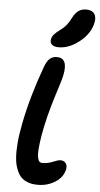

<svg xmlns="http://www.w3.org/2000/svg" viewBox="-67 -1139 596 1148"><g transform="rotate(5 230.5 -564.5)"><path d="M257.8 -859.9Q230 -859.9 217 -871.8Q204.1 -883.8 208 -903.8Q211.4 -919.4 221.7 -931.9Q231.9 -944.3 252.9 -960Q279.3 -979 293.9 -996.6Q308.6 -1014.2 323.2 -1043.9Q339.8 -1074.7 358.6 -1086.9Q377.4 -1099.1 402.8 -1099.1Q437 -1099.1 451.4 -1079.6Q465.8 -1060.1 459 -1025.9Q445.8 -960 383.5 -909.9Q321.3 -859.9 257.8 -859.9ZM205.1 -29.8Q184.1 -29.8 166.7 -33Q149.4 -36.1 130.9 -45.7Q112.3 -55.2 99.1 -71Q85.9 -86.9 75.7 -114.3Q65.4 -141.6 62.3 -178.5Q59.1 -215.3 63.5 -268.8Q67.9 -322.3 81.1 -388.2Q112.8 -550.3 180.2 -734.9Q193.4 -770.5 210.4 -785.6Q227.5 -800.8 252.9 -800.8Q321.8 -800.8 300.8 -696.8Q295.4 -669.9 280.3 -623.8Q265.1 -577.6 245.4 -510.7Q225.6 -443.8 210 -368.2Q199.7 -315.9 195.1 -278.1Q190.4 -240.2 190.7 -218.3Q190.9 -196.3 195.3 -183.3Q199.7 -170.4 205.8 -166.3Q211.9 -162.1 221.2 -162.1Q253.4 -162.1 283.7 -175Q314 -188 328.1 -188Q348.6 -188 359.6 -173.8Q370.6 -159.7 366.2 -137.2Q356.4 -89.4 310.1 -59.6Q263.7 -29.8 205.1 -29.8Z"/></g></svg>

Font: Shantell Sans Irregular Bouncy
Style: Italic
Weight: 600
Italic angle: -11.31°
Designer: Stephen Nixon, Anya Danilova, Shantell Martin
Foundry: Arrow Type
Version: Version 1.006;[9816181b4]